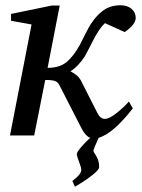

<svg xmlns="http://www.w3.org/2000/svg" viewBox="-20 -515 538 730"><path d="M496 -447Q496 -422 454 -393L379 -427Q357 -407 332 -357.5Q307 -308 302 -300Q277 -262 248 -244Q277 -229 287 -210L350 -86Q361 -63 379 -63Q396 -63 425 -86.5Q454 -110 470 -129L485 -103Q410 -7 355 9Q335 53 335 59Q335 61 346 78.5Q357 96 357 120Q357 130 334 148.5Q311 167 288 181L265 195L255 173Q289 148 289 131Q289 122 280.5 100Q272 78 272 71Q272 63 290 42.5Q308 22 323 9Q306 3 291 -25L206 -191Q200 -203 189 -207Q178 -211 152 -211L110 0H18L100 -422L22 -436V-462L177 -494H207L161 -257Q206 -257 232.5 -278.5Q259 -300 284 -345Q289 -355 300.5 -378Q312 -401 318.5 -412.5Q325 -424 337.5 -440.5Q350 -457 366 -470Q395 -495 438 -495Q464 -495 480 -481.5Q496 -468 496 -447Z"/></svg>

Font: Veleka
Style: Italic
Weight: 400
Italic angle: -12°
Designer: Stefan Peev, Context Ltd, 2016; SIL International, 1997-2014.
Foundry: Stefan Peev, Context Ltd, 2016
Version: Version 1.000